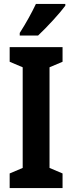

<svg xmlns="http://www.w3.org/2000/svg" viewBox="-20 -953 366 973"><path d="M311 -924V-933H162C141 -889 114 -839 80 -786V-773H173C219 -816 284 -887 311 -924ZM297 0V-74L231 -102V-612L297 -640V-714H29V-640L95 -612V-102L29 -74V0Z"/></svg>

Font: Noto Sans Lao Looped ExtraCondensed
Style: Bold
Weight: 700
Width: 2
Designer: Mark Frömberg, Ben Mitchell
Foundry: The Fontpad Ltd
Version: Version 1.002